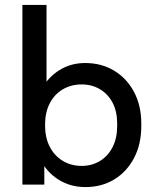

<svg xmlns="http://www.w3.org/2000/svg" viewBox="-20 -750 634 780"><path d="M327 10Q265 10 216.5 -21Q168 -52 142 -106L160 -126V0H71V-730H169V-366L150 -389Q176 -437 222 -465.5Q268 -494 326 -494Q392 -494 443.5 -463Q495 -432 524.5 -376.5Q554 -321 554 -248V-238Q554 -164 524.5 -108Q495 -52 444 -21Q393 10 327 10ZM312 -76Q353 -76 386 -96Q419 -116 437.5 -152.5Q456 -189 456 -238V-248Q456 -297 437.5 -332.5Q419 -368 386 -387.5Q353 -407 312 -407Q269 -407 235 -387Q201 -367 182 -330Q163 -293 163 -242Q163 -191 182 -154Q201 -117 235 -96.5Q269 -76 312 -76Z"/></svg>

Font: SUSE Thin Medium
Style: Regular
Weight: 500
Version: Version 1.000